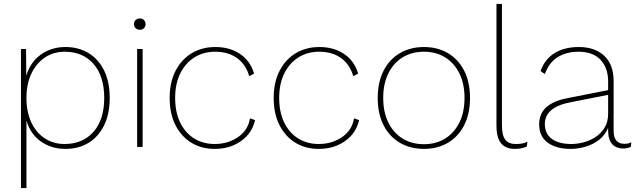

<svg xmlns="http://www.w3.org/2000/svg" viewBox="-20 -750 3247 980"><path d="M87 210V-500H113L114 -363Q134 -432 188 -471Q242 -510 314 -510Q381 -510 432 -479Q483 -448 511.5 -390Q540 -332 540 -250Q540 -169 511.5 -110.5Q483 -52 432 -21Q381 10 314 10Q242 10 188.5 -28Q135 -66 115 -135V210ZM310 -15Q402 -15 457 -77Q512 -139 512 -250Q512 -361 457.5 -423.5Q403 -486 310 -486Q254 -486 210 -457Q166 -428 140.5 -375Q115 -322 115 -250Q115 -178 140 -125Q165 -72 209 -43.5Q253 -15 310 -15Z M694 -598Q681 -598 672.5 -606Q664 -614 664 -627Q664 -640 672.5 -648Q681 -656 694 -656Q706 -656 714.5 -648Q723 -640 723 -627Q723 -614 714.5 -606Q706 -598 694 -598ZM708 -500V0H680V-500Z M1079 -510Q1153 -510 1205.5 -474.5Q1258 -439 1277 -374L1252 -361Q1235 -421 1190 -453.5Q1145 -486 1078 -486Q1019 -486 973 -457.5Q927 -429 900.5 -376Q874 -323 874 -250Q874 -177 900 -124Q926 -71 971.5 -43Q1017 -15 1076 -15Q1143 -15 1194.5 -50Q1246 -85 1256 -146L1282 -137Q1266 -69 1209.5 -29.5Q1153 10 1076 10Q1009 10 957.5 -21Q906 -52 876 -110.5Q846 -169 846 -250Q846 -331 876.5 -389.5Q907 -448 959.5 -479Q1012 -510 1079 -510Z M1610 -510Q1684 -510 1736.5 -474.5Q1789 -439 1808 -374L1783 -361Q1766 -421 1721 -453.5Q1676 -486 1609 -486Q1550 -486 1504 -457.5Q1458 -429 1431.5 -376Q1405 -323 1405 -250Q1405 -177 1431 -124Q1457 -71 1502.5 -43Q1548 -15 1607 -15Q1674 -15 1725.5 -50Q1777 -85 1787 -146L1813 -137Q1797 -69 1740.5 -29.5Q1684 10 1607 10Q1540 10 1488.5 -21Q1437 -52 1407 -110.5Q1377 -169 1377 -250Q1377 -331 1407.5 -389.5Q1438 -448 1490.5 -479Q1543 -510 1610 -510Z M2144 -510Q2213 -510 2266 -479Q2319 -448 2349 -389.5Q2379 -331 2379 -250Q2379 -169 2349 -110.5Q2319 -52 2266 -21Q2213 10 2144 10Q2075 10 2021.5 -21Q1968 -52 1938 -110.5Q1908 -169 1908 -250Q1908 -331 1938 -389.5Q1968 -448 2021.5 -479Q2075 -510 2144 -510ZM2144 -486Q2082 -486 2035.5 -457.5Q1989 -429 1962.5 -376Q1936 -323 1936 -250Q1936 -177 1962.5 -124Q1989 -71 2035.5 -42.5Q2082 -14 2144 -14Q2205 -14 2251.5 -42.5Q2298 -71 2324.5 -124Q2351 -177 2351 -250Q2351 -323 2324.5 -376Q2298 -429 2251.5 -457.5Q2205 -486 2144 -486Z M2542 -730V-111Q2542 -59 2559 -37Q2576 -15 2612 -15Q2633 -15 2645.5 -17.5Q2658 -20 2672 -27L2669 -2Q2658 3 2643 6.5Q2628 10 2608 10Q2561 10 2537.5 -18.5Q2514 -47 2514 -110V-730Z M3084 -334Q3084 -404 3045 -445Q3006 -486 2933 -486Q2872 -486 2827.5 -459Q2783 -432 2761 -372L2739 -387Q2761 -449 2811.5 -479.5Q2862 -510 2934 -510Q3017 -510 3064.5 -465Q3112 -420 3112 -337V-82Q3112 -16 3167 -16Q3189 -16 3202 -24L3200 -1Q3184 8 3161 8Q3143 8 3125 0.5Q3107 -7 3095.5 -27.5Q3084 -48 3084 -86V-97Q3068 -60 3038 -36.5Q3008 -13 2969.5 -1.5Q2931 10 2893 10Q2819 10 2775.5 -22Q2732 -54 2732 -115Q2732 -171 2769.5 -203.5Q2807 -236 2876 -249L3084 -290ZM2761 -117Q2761 -68 2796 -41.5Q2831 -15 2897 -15Q2926 -15 2958.5 -23.5Q2991 -32 3019.5 -50.5Q3048 -69 3066 -98.5Q3084 -128 3084 -169V-266L2892 -228Q2761 -203 2761 -117Z"/></svg>

Font: Work Sans ExtraLight
Style: Regular
Weight: 200
Designer: Wei Huang
Foundry: Wei Huang
Version: Version 2.010; ttfautohint (v1.8.3)